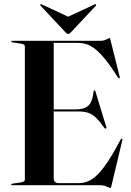

<svg xmlns="http://www.w3.org/2000/svg" viewBox="-20 -898 634 931"><path d="M215 -367.5H348.5Q389.5 -367.5 409 -386.2Q428.5 -405 434 -454.5Q434.5 -458 435.5 -459Q436.5 -460 437.5 -460Q441.5 -460 443 -454L495.5 -281.5Q496.5 -278.5 495.8 -276.8Q495 -275 493.5 -274.5Q492.5 -274.5 491 -274.5Q489.5 -274.5 487 -276.5Q464.5 -309 446.2 -326.5Q428 -344 408.2 -350.8Q388.5 -357.5 361.5 -357.5H215ZM34.5 -696.5Q34.5 -698 35.8 -699Q37 -700 39.5 -700H466.5Q478 -700 487.2 -703.2Q496.5 -706.5 502.8 -710Q509 -713.5 511 -713.5Q512.5 -713.5 513.5 -711.8Q514.5 -710 516 -703L560.5 -525Q561.5 -521.5 560.8 -520Q560 -518.5 558.5 -518Q557.5 -517.5 556 -518.2Q554.5 -519 552.5 -521.5Q519.5 -573.5 493.5 -606.2Q467.5 -639 445 -657.5Q422.5 -676 401.5 -683Q380.5 -690 357 -690H240.5V-32.5Q240.5 -21.5 247 -15.8Q253.5 -10 265.5 -10H363Q393 -10 421.5 -26.2Q450 -42.5 484.2 -87.8Q518.5 -133 565 -221.5Q567 -224 568.2 -225.2Q569.5 -226.5 571 -225.5Q573 -225.5 573.5 -223.5Q574 -221.5 573 -217.5L520.5 2.5Q519 9.5 518 11.5Q517 13.5 515.5 13.5Q512.5 13.5 505.8 10Q499 6.5 488.8 3.2Q478.5 0 463 0H39.5Q37 0 35.8 -1Q34.5 -2 34.5 -3.5Q34.5 -6.5 40.5 -7.5L81 -13.5Q91 -15.5 95.8 -18.5Q100.5 -21.5 100.5 -27.5V-672.5Q100.5 -678.5 95.8 -681.8Q91 -685 81 -686.5L40.5 -692.5Q34.5 -693.5 34.5 -696.5ZM339.5 -803.5 184 -876Q178 -879 176 -877Q175 -876 175 -874.2Q175 -872.5 177 -870L296.5 -742.5Q300.5 -738 303.5 -735.8Q306.5 -733.5 310.5 -733.5Q315 -733.5 318 -735.8Q321 -738 325 -742.5L444.5 -870Q446.5 -872.5 446.2 -874.2Q446 -876 445 -877Q443 -879 437.5 -876L281.5 -803.5Z"/></svg>

Font: Fraunces 120pt SemiBold
Style: Regular
Weight: 600
Version: Version 1.000;[b76b70a41]